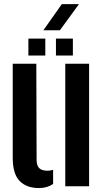

<svg xmlns="http://www.w3.org/2000/svg" viewBox="-20 -912 508 940"><path d="M42.3 -139.4V-600H157.8L159.2 -129.7Q159.2 -101.8 171.8 -89Q184.5 -76.2 213 -76.2Q227.8 -76.2 240 -80.7V-11.2Q210.8 8.7 170.5 8.7Q110.1 8.7 76.2 -25.9Q42.3 -60.5 42.3 -139.4ZM299.6 0V-600H416.2V0ZM253.9 -640V-722.9H336.8V-640ZM119 -640V-722.9H201.8V-640ZM192.3 -763.7 282.6 -891.7H366.7L273.1 -763.7Z"/></svg>

Font: Big Shoulders Stencil Text Thin
Style: Regular
Weight: 100
Designer: Patric King
Foundry: XO Type Co
Version: Version 2.001